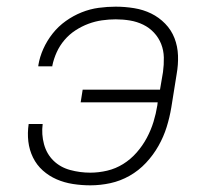

<svg xmlns="http://www.w3.org/2000/svg" viewBox="-20 -548 640 576"><path d="M251 8Q225 8 199 4Q173 0 150 -10Q127 -20 108.5 -36.5Q90 -53 79 -75.5Q68 -98 65 -123.5Q62 -149 66 -176H108Q104 -145 112 -115.5Q120 -86 140.5 -66Q161 -46 190.5 -38Q220 -30 251 -30Q276 -30 301.5 -36Q327 -42 349.5 -56Q372 -70 390 -90.5Q408 -111 420.5 -134.5Q433 -158 440.5 -182.5Q448 -207 452 -232L453 -241H222L228 -279H460L469 -332Q472 -354 471.5 -375.5Q471 -397 463.5 -416Q456 -435 442 -450Q428 -465 409.5 -474Q391 -483 370 -486.5Q349 -490 327 -490Q307 -490 286 -487Q265 -484 245 -476.5Q225 -469 206.5 -457Q188 -445 173.5 -428Q159 -411 150 -391Q141 -371 137 -351Q137 -350 137 -349.5Q137 -349 137 -349H95Q95 -349 95 -350Q95 -351 95 -352Q99 -377 110 -401.5Q121 -426 138 -447.5Q155 -469 177.5 -485Q200 -501 225 -511Q250 -521 276 -524.5Q302 -528 327 -528Q355 -528 382.5 -523.5Q410 -519 433.5 -507.5Q457 -496 475.5 -477Q494 -458 503.5 -433.5Q513 -409 514 -381.5Q515 -354 510 -326L494 -226Q489 -196 480 -167Q471 -138 455.5 -110.5Q440 -83 418 -59.5Q396 -36 368.5 -20.5Q341 -5 311 1.5Q281 8 251 8Z"/></svg>

Font: Iosevka SS04 XLt Ex Obl
Style: Regular
Weight: 200
Width: 7
Italic angle: -9°
Monospace: yes
Designer: Belleve Invis
Foundry: Belleve Invis
Version: Version 19.0.0; ttfautohint (v1.8.4)